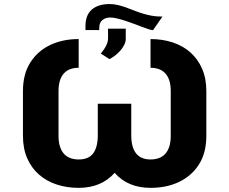

<svg xmlns="http://www.w3.org/2000/svg" viewBox="-20 -901 1112 931"><path d="M91.3 -242.2V-459.5Q91.3 -541.2 126.4 -596.9Q161.9 -653.4 222.7 -682.5Q283.4 -711.6 361.5 -711.6V-572.4Q339.1 -572.4 321 -565.9Q302.9 -559.3 290.3 -545.6Q277.7 -532 270.8 -510.7Q263.8 -489.3 263.8 -459.5V-242.2Q263.8 -211.6 271 -190Q278.1 -168.3 290.8 -154.5Q303.6 -140.6 321.7 -134.2Q339.8 -127.8 361.5 -127.8Q410.2 -127.8 432.2 -157.8Q454.2 -187.9 454.2 -245.4V-398.1H616.5V-245.4Q616.5 -127.8 709.9 -127.8Q732.2 -127.8 750.4 -134.4Q768.5 -141 781.2 -155Q794 -169 801 -190.7Q807.9 -212.4 807.9 -242.2V-459.5Q807.9 -489.3 801 -510.7Q794 -532 781.2 -545.6Q768.5 -559.3 750.4 -565.9Q732.2 -572.4 709.9 -572.4V-711.6Q767.4 -711.6 816.9 -695.5Q866.5 -679.3 902.7 -647.4Q938.9 -615.4 959.7 -568.4Q980.5 -521.3 980.5 -459.5V-242.2Q980.5 -160.5 945.3 -104.4Q927.6 -76.3 903.1 -54.9Q878.6 -33.4 848.5 -19Q818.5 -4.6 783.6 2.7Q748.6 9.9 709.9 9.9Q655.5 9.9 611.9 -8.2Q568.2 -26.3 535.9 -62.9Q503.6 -26.3 459.7 -8.2Q415.8 9.9 361.5 9.9Q304 9.9 254.6 -6.4Q205.3 -22.7 169 -54.5Q132.8 -86.3 112 -133.3Q91.3 -180.4 91.3 -242.2ZM511 -881.4Q530.9 -881.4 550.1 -877Q569.2 -872.5 588.6 -865.8Q608 -859 627.8 -851Q647.7 -843 669 -836.3Q690.3 -829.5 713.6 -825.1Q736.9 -820.7 762.4 -820.7H767.8L722.3 -755.3H718Q712.7 -755.3 699.4 -759.8Q686.1 -764.2 668 -771Q649.9 -777.7 628.9 -785.7Q608 -793.7 587.2 -800.4Q566.4 -807.2 547.6 -811.6Q528.8 -816.1 514.9 -816.1Q491.5 -816.1 476.4 -803.6Q461.3 -791.2 461.3 -766.3V-755.3H394.5V-774.9Q394.5 -828.5 425.6 -854.9Q456.7 -881.4 511 -881.4ZM503.9 -715.2V-762.1H589.8V-712.4Q589.8 -698.2 582.4 -683.4Q574.9 -668.7 563.4 -655.5Q551.8 -642.4 537.8 -631.6Q523.8 -620.7 510.7 -614.3L468.8 -641.3Q485.8 -661.6 494.9 -679.9Q503.9 -698.2 503.9 -715.2Z"/></svg>

Font: Inter P Extra Bold
Style: Regular
Weight: 800
Designer: Rasmus Andersson
Foundry: rsms
Version: Version 3.018;git-588b23468